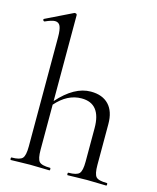

<svg xmlns="http://www.w3.org/2000/svg" viewBox="-110 -802 719 878"><g transform="rotate(15 249.5 -362.5)"><path d="M477 -12Q480 -12 480 -6Q480 0 477 0Q466 0 435.5 -1Q405 -2 386 -2Q367 -2 336.5 -1Q306 0 295 0Q292 0 292 -6Q292 -12 295 -12Q334 -12 346 -25Q358 -38 358 -81V-240Q358 -356 266 -356Q199 -356 145 -294V-81Q145 -38 156.5 -25Q168 -12 208 -12Q211 -12 211 -6Q211 0 208 0Q197 0 166.5 -1Q136 -2 117 -2Q98 -2 67.5 -1Q37 0 26 0Q23 0 23 -6Q23 -12 26 -12Q65 -12 77 -25Q89 -38 89 -81V-598Q89 -634 82 -650Q75 -666 57 -666Q42 -666 11 -652Q8 -651 5.5 -653.5Q3 -656 3 -659Q3 -662 6 -663L133 -725H136Q145 -725 145 -717V-311Q221 -397 299 -397Q354 -397 384 -365.5Q414 -334 414 -274V-81Q414 -38 425.5 -25Q437 -12 477 -12Z"/></g></svg>

Font: Cormorant Infant
Style: Regular
Weight: 400
Designer: Christian Thalmann (Catharsis Fonts)
Version: Version 1.000;PS 002.000;hotconv 1.0.88;makeotf.lib2.5.64775